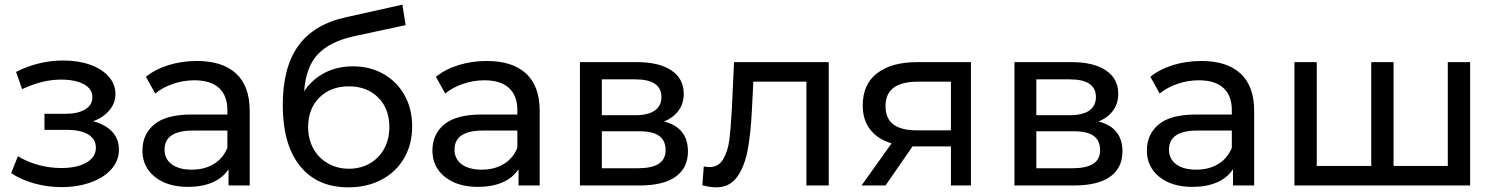

<svg xmlns="http://www.w3.org/2000/svg" viewBox="-20 -797 6430 825"><path d="M491 -154Q491 -107 459 -70.5Q427 -34 370.5 -13.5Q314 7 244 7Q185 7 128.5 -8.5Q72 -24 28 -53L57 -126Q95 -102 144 -88.5Q193 -75 243 -75Q311 -75 351.5 -98.5Q392 -122 392 -162Q392 -199 359.5 -219Q327 -239 268 -239H171V-308H261Q315 -308 346 -327Q377 -346 377 -379Q377 -415 340.5 -435Q304 -455 242 -455Q163 -455 75 -414L49 -488Q146 -537 252 -537Q316 -537 367 -519Q418 -501 447 -468Q476 -435 476 -393Q476 -354 450 -323Q424 -292 380 -276Q433 -262 462 -231Q491 -200 491 -154Z M1053 -320V0H962V-70Q938 -33 893.5 -13.5Q849 6 788 6Q699 6 645.5 -37Q592 -80 592 -150Q592 -220 643 -262.5Q694 -305 805 -305H957V-324Q957 -386 921 -419Q885 -452 815 -452Q768 -452 723 -436.5Q678 -421 647 -395L607 -467Q648 -500 705 -517.5Q762 -535 826 -535Q936 -535 994.5 -481Q1053 -427 1053 -320ZM957 -162V-236H809Q687 -236 687 -154Q687 -114 718 -91Q749 -68 804 -68Q859 -68 899 -92.5Q939 -117 957 -162Z M1751 -254Q1751 -177 1716.5 -117.5Q1682 -58 1619.5 -25Q1557 8 1477 8Q1342 8 1268.5 -84.5Q1195 -177 1195 -345Q1195 -508 1262 -600.5Q1329 -693 1467 -723L1709 -777L1723 -689L1500 -641Q1396 -618 1345 -563Q1294 -508 1287 -405Q1321 -456 1375 -484Q1429 -512 1496 -512Q1570 -512 1628 -479Q1686 -446 1718.5 -387.5Q1751 -329 1751 -254ZM1653 -251Q1653 -330 1605 -378Q1557 -426 1479 -426Q1401 -426 1352.5 -378Q1304 -330 1304 -251Q1304 -199 1326.5 -158.5Q1349 -118 1389 -95Q1429 -72 1479 -72Q1530 -72 1569.5 -95Q1609 -118 1631 -158.5Q1653 -199 1653 -251Z M2299 -320V0H2208V-70Q2184 -33 2139.5 -13.5Q2095 6 2034 6Q1945 6 1891.5 -37Q1838 -80 1838 -150Q1838 -220 1889 -262.5Q1940 -305 2051 -305H2203V-324Q2203 -386 2167 -419Q2131 -452 2061 -452Q2014 -452 1969 -436.5Q1924 -421 1893 -395L1853 -467Q1894 -500 1951 -517.5Q2008 -535 2072 -535Q2182 -535 2240.5 -481Q2299 -427 2299 -320ZM2203 -162V-236H2055Q1933 -236 1933 -154Q1933 -114 1964 -91Q1995 -68 2050 -68Q2105 -68 2145 -92.5Q2185 -117 2203 -162Z M2936 -146Q2936 -76 2883.5 -38Q2831 0 2727 0H2472V-530H2718Q2812 -530 2865 -494.5Q2918 -459 2918 -394Q2918 -352 2895.5 -321.5Q2873 -291 2833 -275Q2936 -249 2936 -146ZM2566 -302H2710Q2765 -302 2793.5 -322Q2822 -342 2822 -380Q2822 -456 2710 -456H2566ZM2840 -152Q2840 -193 2812.5 -213Q2785 -233 2726 -233H2566V-74H2720Q2780 -74 2810 -93Q2840 -112 2840 -152Z M3541 -530V0H3445V-446H3217L3211 -328Q3206 -221 3192 -149.5Q3178 -78 3146 -35Q3114 8 3057 8Q3031 8 2998 -1L3004 -82Q3017 -79 3028 -79Q3068 -79 3088 -114Q3108 -149 3114 -197Q3120 -245 3125 -334L3134 -530Z M4152 -530V0H4066V-168H3912H3901L3785 0H3682L3811 -181Q3751 -199 3719 -240.5Q3687 -282 3687 -344Q3687 -435 3749 -482.5Q3811 -530 3920 -530ZM3919 -237H4066V-446H3923Q3785 -446 3785 -341Q3785 -288 3818.5 -262.5Q3852 -237 3919 -237Z M4803 -146Q4803 -76 4750.5 -38Q4698 0 4594 0H4339V-530H4585Q4679 -530 4732 -494.5Q4785 -459 4785 -394Q4785 -352 4762.5 -321.5Q4740 -291 4700 -275Q4803 -249 4803 -146ZM4433 -302H4577Q4632 -302 4660.5 -322Q4689 -342 4689 -380Q4689 -456 4577 -456H4433ZM4707 -152Q4707 -193 4679.5 -213Q4652 -233 4593 -233H4433V-74H4587Q4647 -74 4677 -93Q4707 -112 4707 -152Z M5369 -320V0H5278V-70Q5254 -33 5209.5 -13.5Q5165 6 5104 6Q5015 6 4961.5 -37Q4908 -80 4908 -150Q4908 -220 4959 -262.5Q5010 -305 5121 -305H5273V-324Q5273 -386 5237 -419Q5201 -452 5131 -452Q5084 -452 5039 -436.5Q4994 -421 4963 -395L4923 -467Q4964 -500 5021 -517.5Q5078 -535 5142 -535Q5252 -535 5310.5 -481Q5369 -427 5369 -320ZM5273 -162V-236H5125Q5003 -236 5003 -154Q5003 -114 5034 -91Q5065 -68 5120 -68Q5175 -68 5215 -92.5Q5255 -117 5273 -162Z M6297 -530V0H5542V-530H5638V-84H5872V-530H5968V-84H6201V-530Z"/></svg>

Font: APTA Sans Medium
Style: Bold
Weight: 500
Version: Version 7.200